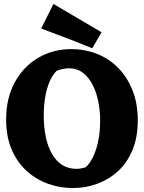

<svg xmlns="http://www.w3.org/2000/svg" viewBox="-20 -930 727 970"><path d="M348 20Q282 20 221.5 -2Q161 -24 113.5 -67.5Q66 -111 38.5 -175.5Q11 -240 11 -326Q11 -435 55 -515Q99 -595 174 -638.5Q249 -682 341 -682Q408 -682 468.5 -658.5Q529 -635 575.5 -588.5Q622 -542 649 -475Q676 -408 676 -322Q676 -236 649 -171.5Q622 -107 576 -65Q530 -23 471 -1.5Q412 20 348 20ZM366 -77Q380 -77 391 -79.5Q402 -82 413 -85Q446 -115 466 -177.5Q486 -240 486 -319Q486 -370 476.5 -417.5Q467 -465 447.5 -502.5Q428 -540 398.5 -562.5Q369 -585 328 -585Q313 -585 296.5 -581.5Q280 -578 266 -572Q248 -555 233 -523Q218 -491 209.5 -446Q201 -401 201 -346Q201 -287 211.5 -237.5Q222 -188 243 -152Q264 -116 294.5 -96.5Q325 -77 366 -77ZM446 -686Q384 -712 317.5 -737Q251 -762 188 -786L250 -910L493 -767Z"/></svg>

Font: Eczar
Style: Bold
Weight: 700
Designer: Vaibhav Singh
Foundry: Rosetta Type Foundry
Version: Version 2.000